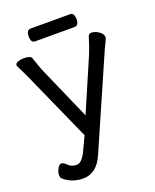

<svg xmlns="http://www.w3.org/2000/svg" viewBox="-158 -942 844 1045"><g transform="rotate(-20 264.5 -419.5)"><path d="M141 13Q76 13 29 -28Q22 -34 22 -51Q22 -65 32 -85Q42 -105 56 -105Q67 -105 85 -87Q103 -69 133 -69Q161 -69 188 -123L227 -206L51 -600Q29 -648 19 -667Q9 -686 9 -689Q9 -702 25 -707.5Q41 -713 57 -713Q98 -713 103.5 -697.5Q109 -682 117 -658.5Q125 -635 131 -620L269 -306L400 -610Q415 -645 433 -705Q438 -718 453 -718Q465 -718 481 -711Q517 -693 517 -668Q517 -662 502.5 -633Q488 -604 480 -584L258 -77Q218 13 141 13ZM377 -778H149Q125 -778 125 -815Q125 -852 150 -852H378Q402 -852 402 -815Q402 -778 377 -778Z"/></g></svg>

Font: LXGW WenKai Lite Medium
Style: Regular
Weight: 500
Designer: LXGW / Fontworks Inc.
Foundry: LXGW / Fontworks Inc.
Version: Version 1.511; March 25, 2025